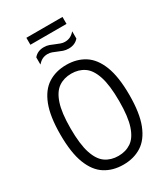

<svg xmlns="http://www.w3.org/2000/svg" viewBox="-248 -1146 1107 1266"><g transform="rotate(-30 306.0 -513.5)"><path d="M306 9.5Q226.5 9.5 167.5 -27.8Q108.5 -65 76 -148.5Q43.5 -232 43.5 -370Q43.5 -508 76 -591.5Q108.5 -675 167.5 -712.2Q226.5 -749.5 306 -749.5Q385.5 -749.5 444.2 -712.2Q503 -675 535.8 -591.5Q568.5 -508 568.5 -370Q568.5 -232 535.8 -148.5Q503 -65 444.2 -27.8Q385.5 9.5 306 9.5ZM306 -57Q362 -57 403.2 -85Q444.5 -113 467.2 -180.8Q490 -248.5 490 -367.5Q490 -489 467.2 -557.8Q444.5 -626.5 403.2 -654.8Q362 -683 306 -683Q250 -683 208.8 -655Q167.5 -627 144.8 -559.2Q122 -491.5 122 -372.5Q122 -251 144.8 -182.2Q167.5 -113.5 208.8 -85.2Q250 -57 306 -57ZM375.5 -834Q354 -834 335 -840.5Q316 -847 298.5 -855Q283 -862 267.5 -867.5Q252 -873 236 -873Q212.5 -873 194.8 -864Q177 -855 160.5 -836.5V-891Q174 -907.5 192.8 -916Q211.5 -924.5 236.5 -924.5Q258 -924.5 277 -917.8Q296 -911 313.5 -903Q329 -896.5 344.5 -890.8Q360 -885 376 -885Q399.5 -885 417.5 -894Q435.5 -903 451.5 -921.5V-866.5Q438.5 -851 419.5 -842.5Q400.5 -834 375.5 -834ZM168.5 -982.5V-1035.5H443.5V-982.5Z"/></g></svg>

Font: Encode Sans SC Condensed
Style: Regular
Weight: 400
Width: 3
Designer: Multiple Designers
Foundry: Impallari Type
Version: Version 3.002